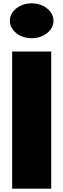

<svg xmlns="http://www.w3.org/2000/svg" viewBox="-20 -1135 381 1155"><path d="M170.5 -1115C98 -1115 39.2 -1068 39.2 -1010C39.2 -952 98 -905 170.5 -905C243 -905 301.8 -952 301.8 -1010C301.8 -1068 243 -1115 170.5 -1115ZM288 -825H53V0H288Z"/></svg>

Font: Blink
Style: Wide
Weight: 400
Designer: Mew Too
Foundry: Cannot Into Space Fonts
Version: Version 001.000